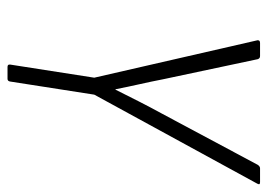

<svg xmlns="http://www.w3.org/2000/svg" viewBox="-118 -576 695 498"><g transform="rotate(90 229.0 -327.5)"><path d="M154 0Q147 0 148 -7L182 -225L85 -648Q84 -655 92 -655H126Q132 -655 134 -649L186 -404Q192 -373 199 -342Q206 -311 212 -280H213Q228 -310 243.5 -340.5Q259 -371 276 -402L408 -649Q412 -655 417 -655H453Q457 -655 458 -653.5Q459 -652 457 -648L226 -225L192 -7Q191 0 185 0Z"/></g></svg>

Font: Sofia Sans Condensed Light
Style: Italic
Weight: 300
Italic angle: -9°
Version: Version 4.100